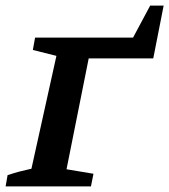

<svg xmlns="http://www.w3.org/2000/svg" viewBox="-29 -664 603 684"><path d="M506 -644H554L517 -456H287L208 -61L304 -45L295 0H-9L-2 -40Q22 -48 39 -52.5Q56 -57 83 -63L172 -465L88 -486L96 -530H445Z"/></svg>

Font: Piazzolla SC SemiBold
Style: Italic
Weight: 600
Italic angle: -11.3°
Designer: Juan Pablo del Peral
Foundry: Huerta Tipografica
Version: Version 1.330